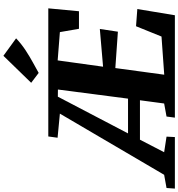

<svg xmlns="http://www.w3.org/2000/svg" viewBox="-80 -1066 1046 1127"><g transform="rotate(-90 443.5 -503.0)"><path d="M-100.5 0 -97 -49 -19.5 -63 339.5 -675 198 -688.5 205.5 -743H957.5L940.5 -563H837.5L818 -675L652 -688L615 -421.5L836.5 -440.5L820.5 -334.5L607 -349.5L568 -62.5L792 -78.5L852.5 -228L953.5 -220.5L917 0H316L322.5 -49L399 -63L418 -205H186.5L113 -63L204.5 -49L202 0ZM223.5 -275H427.5L481 -686.5L439 -687ZM578.5 -799.5 520.5 -843.5 679 -1006.5 781.5 -932Q747.5 -900 710.8 -876Q674 -852 640 -833.5Q606 -815 578.5 -799.5Z"/></g></svg>

Font: Merriweather 28pt Black
Style: Italic
Weight: 900
Italic angle: -7.8°
Version: Version 2.101